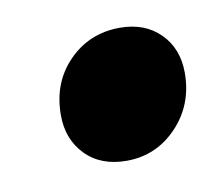

<svg xmlns="http://www.w3.org/2000/svg" viewBox="-38 -435 316 273"><g transform="rotate(-10 120.5 -298.0)"><path d="M45 -284Q45 -331 75 -361.5Q105 -392 149 -392Q185 -392 207 -370Q229 -348 229 -313Q229 -267 199 -235.5Q169 -204 126 -204Q89 -204 67 -226.5Q45 -249 45 -284Z"/></g></svg>

Font: Barlow Semi Condensed Black
Style: Italic
Weight: 900
Width: 4
Italic angle: -7°
Designer: Jeremy Tribby
Foundry: Tribby Type
Version: Version 1.408